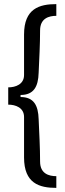

<svg xmlns="http://www.w3.org/2000/svg" viewBox="-20 -755 314 934"><path d="M254 -678V-735C171 -735 97 -713 97 -587V-390C97 -345 56 -330 20 -330V-246C56 -246 97 -231 97 -186V11C97 137 171 159 254 159V102C218 102 175 90 175 31C175 -38 171 -105 168 -175C166 -243 144 -283 80 -283V-293C144 -293 166 -333 168 -401C171 -471 175 -538 175 -607C175 -666 218 -678 254 -678Z"/></svg>

Font: Archivo Narrow
Style: Regular
Weight: 400
Designer: Hector Gatti
Foundry: Omnibus-Type
Version: Version 1.003;PS 001.003;hotconv 1.0.70;makeotf.lib2.5.58329